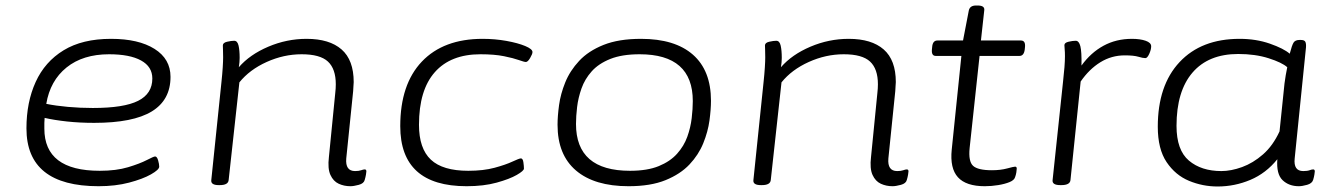

<svg xmlns="http://www.w3.org/2000/svg" viewBox="-20 -670 4828 697"><path d="M338 6Q76 6 76 -204Q76 -299 109.5 -372.5Q143 -446 211 -487.5Q279 -529 383 -529Q483 -529 541 -492.5Q599 -456 599 -391Q599 -307 531 -265.5Q463 -224 322 -224Q269 -224 223 -229Q177 -234 142 -242Q141 -233 141 -223.5Q141 -214 141 -203Q141 -50 342 -50Q402 -50 445 -63Q488 -76 513 -89Q538 -102 543 -102Q550 -102 554 -88Q558 -74 558 -65Q558 -54 528 -37Q498 -20 448.5 -7Q399 6 338 6ZM317 -278Q430 -278 481.5 -304Q533 -330 533 -385Q533 -428 492 -450.5Q451 -473 376 -473Q281 -473 221.5 -425Q162 -377 148 -293Q182 -286 226.5 -282Q271 -278 317 -278Z M1252 6Q1229 6 1209.5 -3Q1190 -12 1179.5 -35Q1169 -58 1174 -100L1197 -332Q1198 -340 1198.5 -348.5Q1199 -357 1199 -364Q1199 -420 1170.5 -446.5Q1142 -473 1075 -473Q1010 -473 948 -445Q886 -417 849 -371L810 -16Q808 2 778 2H774Q745 2 747 -16L784 -373Q787 -401 788.5 -424.5Q790 -448 790 -462Q790 -479 789.5 -489Q789 -499 789 -505Q789 -515 804.5 -518.5Q820 -522 830 -522Q842 -522 846 -504.5Q850 -487 850 -460Q850 -444 847 -426Q887 -472 954 -500.5Q1021 -529 1093 -529Q1176 -529 1220 -490.5Q1264 -452 1264 -372Q1264 -364 1263 -356Q1262 -348 1262 -339L1237 -95Q1233 -49 1269 -49Q1283 -49 1291 -52Q1299 -55 1304 -55Q1310 -55 1310 -48Q1310 -45 1308.5 -36Q1307 -27 1304 -17Q1301 -4 1282.5 1Q1264 6 1252 6Z M1674 6Q1433 6 1433 -212Q1433 -364 1511.5 -446.5Q1590 -529 1732 -529Q1777 -529 1818.5 -521.5Q1860 -514 1886.5 -503Q1913 -492 1913 -481Q1913 -474 1904.5 -459.5Q1896 -445 1889 -445Q1883 -445 1863.5 -452Q1844 -459 1809.5 -466Q1775 -473 1724 -473Q1616 -473 1558.5 -408Q1501 -343 1501 -217Q1501 -131 1544 -90.5Q1587 -50 1680 -50Q1735 -50 1775.5 -61Q1816 -72 1840.5 -83.5Q1865 -95 1871 -95Q1878 -95 1880 -81Q1882 -67 1882 -58Q1882 -50 1856 -35Q1830 -20 1783 -7Q1736 6 1674 6Z M2262 6Q2138 6 2071 -51Q2004 -108 2004 -217Q2004 -248 2009.5 -288.5Q2015 -329 2032 -371Q2049 -413 2082.5 -449Q2116 -485 2171 -507Q2226 -529 2307 -529Q2430 -529 2495.5 -471.5Q2561 -414 2561 -304Q2561 -273 2555.5 -232.5Q2550 -192 2533 -150Q2516 -108 2483 -73Q2450 -38 2396 -16Q2342 6 2262 6ZM2267 -50Q2330 -50 2371.5 -67Q2413 -84 2438 -112Q2463 -140 2475 -173.5Q2487 -207 2491 -241Q2495 -275 2495 -303Q2495 -473 2302 -473Q2238 -473 2195.5 -456Q2153 -439 2128 -411Q2103 -383 2091 -349Q2079 -315 2075 -281.5Q2071 -248 2071 -220Q2071 -50 2267 -50Z M3220 6Q3197 6 3177.5 -3Q3158 -12 3147.5 -35Q3137 -58 3142 -100L3165 -332Q3166 -340 3166.5 -348.5Q3167 -357 3167 -364Q3167 -420 3138.5 -446.5Q3110 -473 3043 -473Q2978 -473 2916 -445Q2854 -417 2817 -371L2778 -16Q2776 2 2746 2H2742Q2713 2 2715 -16L2752 -373Q2755 -401 2756.5 -424.5Q2758 -448 2758 -462Q2758 -479 2757.5 -489Q2757 -499 2757 -505Q2757 -515 2772.5 -518.5Q2788 -522 2798 -522Q2810 -522 2814 -504.5Q2818 -487 2818 -460Q2818 -444 2815 -426Q2855 -472 2922 -500.5Q2989 -529 3061 -529Q3144 -529 3188 -490.5Q3232 -452 3232 -372Q3232 -364 3231 -356Q3230 -348 3230 -339L3205 -95Q3201 -49 3237 -49Q3251 -49 3259 -52Q3267 -55 3272 -55Q3278 -55 3278 -48Q3278 -45 3276.5 -36Q3275 -27 3272 -17Q3269 -4 3250.5 1Q3232 6 3220 6Z M3555 6Q3487 6 3457.5 -26.5Q3428 -59 3435 -127L3470 -467H3377Q3361 -467 3363 -490L3364 -500Q3366 -523 3383 -523H3476L3497 -632Q3501 -650 3523 -650H3529Q3556 -650 3553 -632L3541 -523H3686Q3703 -523 3701 -500L3700 -490Q3697 -467 3681 -467H3536L3500 -133Q3495 -84 3512.5 -68Q3530 -52 3581 -52Q3612 -52 3636 -58.5Q3660 -65 3665 -65Q3671 -65 3671 -58Q3671 -53 3669.5 -44Q3668 -35 3665 -27Q3662 -16 3645 -9Q3628 -2 3603.5 2Q3579 6 3555 6Z M3829 2Q3800 2 3801 -15L3839 -373Q3846 -433 3846 -466Q3846 -482 3845 -491Q3844 -500 3844 -506Q3844 -515 3859 -518.5Q3874 -522 3885 -522Q3897 -522 3902 -502Q3907 -482 3906 -432Q3940 -479 3986 -504Q4032 -529 4089 -529Q4119 -529 4139 -522Q4159 -515 4159 -502Q4159 -490 4152 -474.5Q4145 -459 4138 -459Q4129 -459 4112.5 -464Q4096 -469 4063 -469Q4015 -469 3974.5 -444Q3934 -419 3903 -374L3866 -16Q3864 2 3833 2Z M4400 7Q4346 7 4296.5 -13.5Q4247 -34 4215 -81.5Q4183 -129 4183 -210Q4183 -360 4262 -444.5Q4341 -529 4480 -529Q4540 -529 4590 -511.5Q4640 -494 4662 -475Q4670 -506 4676 -515.5Q4682 -525 4698 -525H4702Q4715 -525 4718.5 -518.5Q4722 -512 4721 -498L4680 -95Q4675 -49 4711 -49Q4726 -49 4734 -52Q4742 -55 4747 -55Q4753 -55 4753 -48Q4753 -45 4751.5 -36Q4750 -27 4747 -17Q4743 -4 4725 1Q4707 6 4695 6Q4659 6 4636 -16Q4613 -38 4617 -92Q4576 -41 4519 -17Q4462 7 4400 7ZM4414 -49Q4449 -49 4489 -63.5Q4529 -78 4565 -109.5Q4601 -141 4625 -193L4643 -367Q4645 -381 4647.5 -397Q4650 -413 4653 -426Q4634 -443 4585.5 -458.5Q4537 -474 4475 -474Q4367 -474 4309 -406.5Q4251 -339 4251 -213Q4251 -125 4296 -87Q4341 -49 4414 -49Z"/></svg>

Font: Asap Expanded Expanded Light
Style: Italic
Weight: 300
Width: 7
Italic angle: -6°
Designer: Pablo Cosgaya
Foundry: Omnibus-Type
Version: Version 3.001; ttfautohint (v1.8.4.7-5d5b)